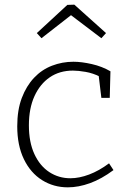

<svg xmlns="http://www.w3.org/2000/svg" viewBox="-20 -797 551 824"><path d="M271 7Q210 7 160.5 -24Q111 -55 82.5 -114Q54 -173 54 -255Q54 -325 73.5 -376.5Q93 -428 126 -463Q159 -498 203 -515Q247 -532 295 -532Q330 -532 374 -522Q418 -512 454 -491L451 -377H415L403 -477L409 -468Q379 -483 347.5 -488.5Q316 -494 293 -494Q236 -494 194 -465.5Q152 -437 128 -384.5Q104 -332 104 -259Q104 -187 127.5 -136Q151 -85 191.5 -58.5Q232 -32 282 -32Q320 -32 362.5 -48Q405 -64 448 -96L467 -67Q416 -29 366.5 -11Q317 7 271 7ZM158 -633 138 -655 269 -776 299 -777 435 -655 415 -633 270 -743H299Z"/></svg>

Font: Bitter Thin Light
Style: Regular
Weight: 300
Version: Version 2.002